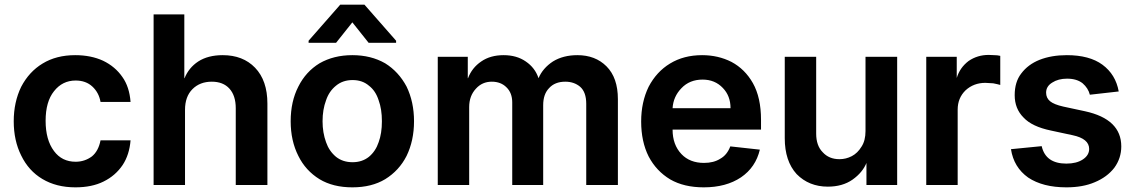

<svg xmlns="http://www.w3.org/2000/svg" viewBox="-20 -792 4875 825"><path d="M162 -23Q103 -58 71 -124Q39 -188 39 -271Q39 -353 71 -419Q105 -484 163 -519Q222 -555 303 -555Q371 -555 423 -531Q475 -506 506 -461Q536 -419 541 -354H412Q405 -394 377 -420Q349 -446 305 -446Q248 -446 212 -400Q176 -355 176 -273Q176 -191 212 -143Q246 -97 305 -97Q344 -97 375 -120Q403 -143 412 -189H541Q536 -127 507 -83Q476 -37 425 -12Q375 13 304 13Q222 13 162 -23Z M640 3V-730H772V-456H773Q791 -501 832 -528Q874 -555 937 -555Q1024 -555 1076 -501Q1129 -446 1129 -347V3H993V-327Q993 -381 966 -411Q939 -441 890 -441Q839 -441 807 -409Q775 -377 775 -320V3Z M1353 -22Q1293 -59 1262 -122Q1229 -187 1229 -271Q1229 -356 1262 -420Q1294 -484 1353 -520Q1414 -555 1494 -555Q1574 -555 1635 -520Q1693 -484 1727 -420Q1759 -354 1759 -271Q1759 -188 1727 -122Q1695 -59 1635 -22Q1577 13 1494 13Q1411 13 1353 -22ZM1565 -118Q1594 -142 1607 -181Q1621 -219 1621 -271Q1621 -323 1607 -361Q1594 -402 1565 -424Q1537 -448 1495 -448Q1453 -448 1424 -424Q1394 -400 1381 -361Q1366 -321 1366 -271Q1366 -222 1381 -181Q1394 -143 1424 -118Q1453 -95 1495 -95Q1536 -95 1565 -118ZM1424 -608H1306V-617L1442 -772H1546L1682 -617V-608H1564L1494 -696Z M1990 -548V-456H1991Q2008 -501 2048 -528Q2087 -555 2144 -555Q2200 -555 2239 -528Q2279 -501 2294 -456Q2312 -499 2356 -528Q2400 -555 2461 -555Q2538 -555 2586 -507Q2635 -458 2635 -366V3H2499V-346Q2499 -396 2473 -419Q2447 -441 2409 -441Q2364 -441 2339 -413Q2314 -387 2314 -340V3H2181V-352Q2181 -393 2156 -417Q2132 -441 2093 -441Q2052 -441 2025 -411Q1996 -380 1996 -332V3H1861V-548Z M2860 -21Q2800 -57 2767 -120Q2735 -184 2735 -270Q2735 -353 2767 -419Q2801 -484 2859 -519Q2918 -555 2997 -555Q3066 -555 3123 -526Q3181 -495 3215 -435Q3250 -373 3250 -277V-235H2870Q2870 -170 2908 -130Q2944 -92 3005 -92Q3047 -92 3075 -110Q3104 -126 3118 -163L3245 -149Q3227 -73 3164 -30Q3100 13 3004 13Q2919 13 2860 -21ZM3119 -327Q3119 -380 3086 -414Q3052 -450 2999 -450Q2943 -450 2908 -413Q2873 -377 2870 -327Z M3835 -548V3H3703V-94H3704Q3687 -51 3643 -20Q3600 10 3537 10Q3456 10 3403 -44Q3352 -100 3352 -198V-548H3487V-218Q3487 -166 3515 -138Q3542 -108 3587 -108Q3615 -108 3640 -121Q3665 -134 3682 -162Q3699 -188 3699 -229V-548Z M4091 -548V-457Q4104 -501 4142 -530Q4180 -556 4228 -556Q4243 -556 4252 -555Q4266 -555 4278 -552V-427Q4268 -430 4248 -434Q4224 -436 4214 -436Q4164 -436 4129 -404Q4095 -371 4095 -321V3H3960V-548Z M4663 -385Q4656 -413 4632 -434Q4607 -454 4565 -454Q4527 -454 4501 -437Q4475 -421 4475 -394Q4475 -371 4492 -357Q4509 -343 4549 -334L4642 -314Q4798 -280 4798 -163Q4798 -112 4768 -71Q4737 -31 4684 -9Q4633 13 4562 13Q4461 13 4398 -29Q4336 -73 4324 -151L4456 -164Q4473 -89 4562 -89Q4606 -89 4633 -107Q4660 -125 4660 -152Q4660 -196 4589 -211L4496 -231Q4414 -248 4378 -287Q4340 -325 4340 -383Q4340 -440 4368 -476Q4397 -515 4447 -535Q4498 -555 4564 -555Q4661 -555 4717 -514Q4774 -472 4787 -399Z"/></svg>

Font: Sinter Bold
Style: Regular
Weight: 700
Foundry: Adobe & rsms
Version: Version 1.000